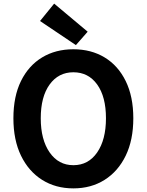

<svg xmlns="http://www.w3.org/2000/svg" viewBox="-20 -1026 810 1060"><path d="M385 14Q287 14 212.5 -33Q138 -80 96 -166.5Q54 -253 54 -373Q54 -494 96 -579Q138 -664 212.5 -709Q287 -754 385 -754Q483 -754 557.5 -709Q632 -664 674 -578.5Q716 -493 716 -373Q716 -253 674 -166.5Q632 -80 557.5 -33Q483 14 385 14ZM385 -114Q468 -114 516.5 -184.5Q565 -255 565 -373Q565 -492 516.5 -559.5Q468 -627 385 -627Q303 -627 254 -559.5Q205 -492 205 -373Q205 -255 254 -184.5Q303 -114 385 -114ZM399 -777 201 -910 279 -1006 464 -851Z"/></svg>

Font: Chiron Sans HK TT
Style: Bold
Weight: 700
Designer: Ryoko NISHIZUKA 西塚涼子 (kana, bopomofo & ideographs); Paul D. Hunt (Latin, Greek & Cyrillic); Sandoll Communications 산돌커뮤니
Foundry: Adobe
Version: Version 2.022;hotconv 1.0.109;makeotfexe 2.5.65596